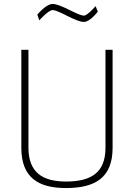

<svg xmlns="http://www.w3.org/2000/svg" viewBox="-20 -944 678 972"><path d="M464 -913C464 -913 423 -865 405 -865C373 -865 289 -924 246 -924C213 -924 169 -870 169 -870L179 -841C179 -841 225 -893 246 -893C278 -893 362 -833 405 -833C436 -833 475 -885 475 -885L464 -913ZM124 -692H88V-196C88 -45 174 8 314 8C464 8 550 -46 550 -196V-692H514V-196C514 -69 440 -25 314 -25C197 -25 124 -70 124 -196Z"/></svg>

Font: RazerF5 Thin
Style: Regular
Weight: 250
Foundry: Razer Inc.
Version: Version 2